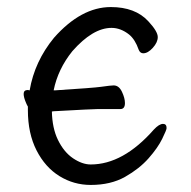

<svg xmlns="http://www.w3.org/2000/svg" viewBox="-20 -506 540 544"><path d="M237 18Q189 18 148.5 -7Q108 -32 83.5 -80Q59 -128 59 -194Q59 -199 59 -204Q56 -209 54 -214Q47 -230 47 -240Q47 -251 59 -251L64 -250Q78 -332 133 -399Q210 -486 294 -486Q363 -486 400 -446Q427 -417 427 -401Q427 -386 413 -370.5Q399 -355 386 -355Q377 -355 373 -365Q363 -394 346 -408Q322 -427 296 -427Q243 -427 185 -361Q144 -310 132 -250Q134 -250 136 -250Q245 -257 266 -260Q294 -264 302 -264Q317 -264 325.5 -246Q334 -228 334 -214Q334 -197 321 -197H257Q243 -197 136 -191Q131 -191 127 -190Q128 -143 144 -110Q161 -75 187 -57.5Q213 -40 237 -40Q329 -40 416 -139Q431 -155 442 -155Q452 -155 452 -143Q452 -138 439.5 -112.5Q427 -87 401 -57.5Q375 -28 334.5 -5Q294 18 237 18Z"/></svg>

Font: LXGW WenKai Mono TC
Style: Regular
Weight: 400
Designer: LXGW / Fontworks Inc.
Foundry: LXGW / Fontworks Inc.
Version: Version 1.330